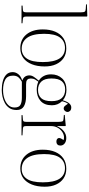

<svg xmlns="http://www.w3.org/2000/svg" viewBox="579 -1386 1036 2235"><g transform="rotate(90 1097.5 -268.0)"><path d="M45 0V-12L97 -16Q113 -18 118 -26Q123 -34 123 -60V-690Q123 -725 115 -736Q107 -747 80 -748L30 -751L31 -761L166 -766L172 -762V-59Q172 -35 177 -26.5Q182 -18 197 -16L250 -11V0Z M540 14Q439 14 380.5 -57Q322 -128 322 -248Q322 -331 348 -392Q374 -453 423.5 -487Q473 -521 544 -521Q609 -521 655.5 -489.5Q702 -458 727.5 -402Q753 -346 753 -270Q753 -184 727.5 -120Q702 -56 654.5 -21Q607 14 540 14ZM546 -2Q620 -2 661 -61.5Q702 -121 702 -248Q702 -506 537 -506Q460 -506 416.5 -448Q373 -390 373 -263Q373 -130 419 -66Q465 -2 546 -2Z M1027 230Q969 230 922 217Q875 204 847 176Q819 148 819 103Q819 68 842.5 38Q866 8 914 -7V-10Q884 -22 870.5 -42.5Q857 -63 857 -92Q857 -117 873.5 -142.5Q890 -168 918 -200V-202Q884 -222 864.5 -258.5Q845 -295 845 -344Q845 -422 892.5 -472.5Q940 -523 1026 -523Q1063 -523 1093.5 -512Q1124 -501 1147 -481Q1162 -532 1183 -555.5Q1204 -579 1229 -579Q1257 -579 1270 -565Q1283 -551 1283 -537Q1283 -519 1270.5 -505Q1258 -491 1242 -491Q1231 -491 1223 -496Q1215 -501 1205 -515L1187 -541Q1176 -526 1169 -508.5Q1162 -491 1158 -471Q1205 -424 1205 -353Q1205 -267 1154.5 -222Q1104 -177 1025 -177Q998 -177 974 -182Q950 -187 930 -196Q919 -182 906 -159.5Q893 -137 893 -109Q893 -97 896.5 -84Q900 -71 914.5 -62Q929 -53 961 -53H1100Q1173 -53 1216.5 -28Q1260 -3 1260 56Q1260 108 1237 141.5Q1214 175 1178 194.5Q1142 214 1102 222Q1062 230 1027 230ZM1026 -192Q1088 -192 1122.5 -229Q1157 -266 1157 -350Q1157 -430 1121.5 -469Q1086 -508 1020 -508Q960 -508 926.5 -470.5Q893 -433 893 -348Q893 -269 929 -230.5Q965 -192 1026 -192ZM1028 215Q1081 215 1127 199.5Q1173 184 1202 154.5Q1231 125 1231 82Q1231 31 1201.5 13.5Q1172 -4 1116 -4H931Q903 10 881.5 33.5Q860 57 860 98Q860 164 906.5 189.5Q953 215 1028 215Z M1320 0V-12L1372 -16Q1388 -18 1393 -26Q1398 -34 1398 -60V-427Q1398 -465 1392 -476.5Q1386 -488 1365 -489L1317 -493L1318 -503L1443 -515L1447 -511V-414H1449Q1472 -466 1508 -493.5Q1544 -521 1586 -521Q1626 -521 1650 -501.5Q1674 -482 1674 -452Q1674 -431 1662 -418.5Q1650 -406 1626 -406Q1607 -406 1596.5 -415.5Q1586 -425 1586 -437Q1586 -457 1610 -490Q1570 -502 1532.5 -484Q1495 -466 1471 -429Q1447 -392 1447 -344V-59Q1447 -35 1452 -26.5Q1457 -18 1476 -16L1555 -11V0Z M1940 14Q1839 14 1780.5 -57Q1722 -128 1722 -248Q1722 -331 1748 -392Q1774 -453 1823.5 -487Q1873 -521 1944 -521Q2009 -521 2055.5 -489.5Q2102 -458 2127.5 -402Q2153 -346 2153 -270Q2153 -184 2127.5 -120Q2102 -56 2054.5 -21Q2007 14 1940 14ZM1946 -2Q2020 -2 2061 -61.5Q2102 -121 2102 -248Q2102 -506 1937 -506Q1860 -506 1816.5 -448Q1773 -390 1773 -263Q1773 -130 1819 -66Q1865 -2 1946 -2Z"/></g></svg>

Font: Display Extralight
Style: Regular
Weight: 200
Designer: Latin by Veronika Burian and Jose Scaglione. Greek by Irene Vlachou. Cyrillic by Vera Evstafieva.
Foundry: TypeTogether
Version: Version 3.002